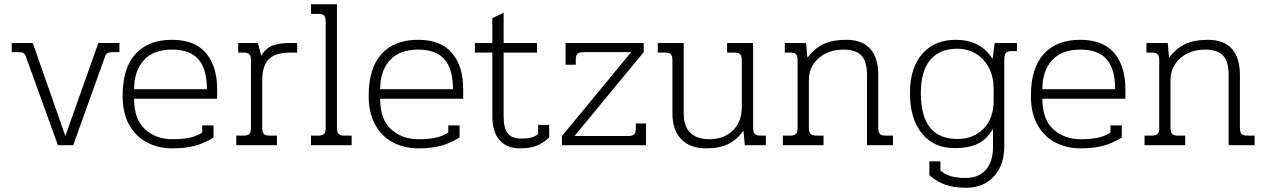

<svg xmlns="http://www.w3.org/2000/svg" viewBox="-20 -682 5949 902"><path d="M102 -415Q97 -429 90 -433Q83 -437 62 -437H35V-480H134L287 -43L442 -480H541V-437H513Q493 -437 485.5 -433Q478 -429 473 -415L324 0H252Z M556 -232Q556 -362 616.5 -428.5Q677 -495 788 -495Q894 -495 947 -433.5Q1000 -372 1000 -263V-218H610Q610 -121 661.5 -74.5Q713 -28 790 -28Q841 -28 873 -35.5Q905 -43 930 -59V-93H983V-36Q940 -9 895 3Q850 15 790 15Q724 15 671 -12.5Q618 -40 587 -95.5Q556 -151 556 -232ZM952 -263Q952 -357 912.5 -403Q873 -449 788 -449Q701 -449 655.5 -399Q610 -349 610 -263Z M1090 -45H1125Q1144 -45 1151.5 -53Q1159 -61 1159 -81V-399Q1159 -419 1151.5 -427Q1144 -435 1125 -435H1099V-480H1192L1207 -420Q1228 -455 1259.5 -467.5Q1291 -480 1342 -480H1376V-435H1344Q1273 -435 1242.5 -403.5Q1212 -372 1212 -306V-81Q1212 -61 1219.5 -53Q1227 -45 1246 -45H1281V0H1090Z M1441 -45H1476Q1495 -45 1502.5 -53Q1510 -61 1510 -81V-581Q1510 -601 1502.5 -609Q1495 -617 1476 -617H1441V-662H1563V-81Q1563 -61 1570.5 -53Q1578 -45 1597 -45H1632V0H1441Z M1712 -232Q1712 -362 1772.5 -428.5Q1833 -495 1944 -495Q2050 -495 2103 -433.5Q2156 -372 2156 -263V-218H1766Q1766 -121 1817.5 -74.5Q1869 -28 1946 -28Q1997 -28 2029 -35.5Q2061 -43 2086 -59V-93H2139V-36Q2096 -9 2051 3Q2006 15 1946 15Q1880 15 1827 -12.5Q1774 -40 1743 -95.5Q1712 -151 1712 -232ZM2108 -263Q2108 -357 2068.5 -403Q2029 -449 1944 -449Q1857 -449 1811.5 -399Q1766 -349 1766 -263Z M2293 -136V-435H2211V-480H2293V-597L2346 -622V-480H2503V-435H2346V-135Q2346 -80 2365.5 -55.5Q2385 -31 2427 -31Q2455 -31 2474 -35.5Q2493 -40 2508 -52V-95H2560V-36Q2531 -9 2500 3Q2469 15 2423 15Q2361 15 2327 -23.5Q2293 -62 2293 -136Z M2620 -43 2945 -437H2721Q2701 -437 2693 -429.5Q2685 -422 2685 -403V-378H2637V-480H3004V-437L2679 -43H2931Q2951 -43 2959 -50.5Q2967 -58 2967 -77V-102H3015V0H2620Z M3139 -149V-399Q3139 -419 3131.5 -427Q3124 -435 3105 -435H3070V-480H3192V-150Q3192 -28 3314 -28Q3380 -28 3422.5 -68.5Q3465 -109 3465 -181V-399Q3465 -419 3457.5 -427Q3450 -435 3431 -435H3396V-480H3518V-81Q3518 -61 3525.5 -53Q3533 -45 3552 -45H3578V0H3479L3473 -68Q3441 -25 3400.5 -5Q3360 15 3299 15Q3222 15 3180.5 -28Q3139 -71 3139 -149Z M3658 -45H3693Q3712 -45 3719.5 -53Q3727 -61 3727 -81V-399Q3727 -419 3719.5 -427Q3712 -435 3693 -435H3667V-480H3767L3773 -411Q3808 -456 3850 -475.5Q3892 -495 3955 -495Q4031 -495 4068.5 -452.5Q4106 -410 4106 -331V-81Q4106 -61 4113.5 -53Q4121 -45 4140 -45H4175V0H4053V-330Q4053 -393 4027 -421Q4001 -449 3940 -449Q3897 -449 3860.5 -431.5Q3824 -414 3802 -381.5Q3780 -349 3780 -305V-81Q3780 -61 3787.5 -53Q3795 -45 3814 -45H3849V0H3658Z M4346 141V76H4398V119Q4420 138 4448 146Q4476 154 4516 154Q4578 154 4611.5 115.5Q4645 77 4645 9V-77Q4617 -28 4574 -7Q4531 14 4465 14Q4367 14 4311 -55Q4255 -124 4255 -245Q4255 -364 4313 -429.5Q4371 -495 4470 -495Q4527 -495 4570 -473.5Q4613 -452 4643 -405L4653 -480H4758V-442H4730Q4713 -442 4705.5 -433Q4698 -424 4698 -402V5Q4698 93 4649.5 146.5Q4601 200 4520 200Q4461 200 4421.5 186Q4382 172 4346 141ZM4648 -209V-265Q4648 -320 4626.5 -362.5Q4605 -405 4566 -429Q4527 -453 4477 -453Q4394 -453 4350 -400.5Q4306 -348 4306 -245Q4306 -29 4478 -29Q4553 -29 4600.5 -77.5Q4648 -126 4648 -209Z M4823 -232Q4823 -362 4883.5 -428.5Q4944 -495 5055 -495Q5161 -495 5214 -433.5Q5267 -372 5267 -263V-218H4877Q4877 -121 4928.5 -74.5Q4980 -28 5057 -28Q5108 -28 5140 -35.5Q5172 -43 5197 -59V-93H5250V-36Q5207 -9 5162 3Q5117 15 5057 15Q4991 15 4938 -12.5Q4885 -40 4854 -95.5Q4823 -151 4823 -232ZM5219 -263Q5219 -357 5179.5 -403Q5140 -449 5055 -449Q4968 -449 4922.5 -399Q4877 -349 4877 -263Z M5357 -45H5392Q5411 -45 5418.5 -53Q5426 -61 5426 -81V-399Q5426 -419 5418.5 -427Q5411 -435 5392 -435H5366V-480H5466L5472 -411Q5507 -456 5549 -475.5Q5591 -495 5654 -495Q5730 -495 5767.5 -452.5Q5805 -410 5805 -331V-81Q5805 -61 5812.5 -53Q5820 -45 5839 -45H5874V0H5752V-330Q5752 -393 5726 -421Q5700 -449 5639 -449Q5596 -449 5559.5 -431.5Q5523 -414 5501 -381.5Q5479 -349 5479 -305V-81Q5479 -61 5486.5 -53Q5494 -45 5513 -45H5548V0H5357Z"/></svg>

Font: Pridi ExtraLight
Style: Regular
Weight: 275
Designer: Katatrad Team
Foundry: CadsonDemak
Version: Version 1.001